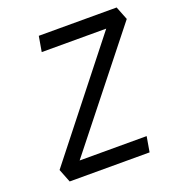

<svg xmlns="http://www.w3.org/2000/svg" viewBox="-126 -798 839 903"><g transform="rotate(-20 293.0 -346.5)"><path d="M69.8 0H469.7L482.9 -76.7H147.5L583.5 -626.5L557.1 -693.4H167.5L154.3 -616.7H477.1L43.5 -66.9Z"/></g></svg>

Font: Cascadia Code SemiLight
Style: Italic
Weight: 350
Italic angle: -10°
Monospace: yes
Designer: Aaron Bell
Foundry: Saja Typeworks
Version: Version 2404.023